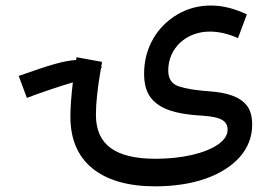

<svg xmlns="http://www.w3.org/2000/svg" viewBox="-20 -447 973 687"><path d="M345.2 -206.1 342.3 -208C343.3 -213.4 344.2 -219.2 345.2 -225.6L253.9 -242.2C253.4 -238.8 252.9 -235.8 252.4 -232.4C232.4 -231.4 207 -226.6 177.2 -218.3C147 -210 103.5 -195.3 46.9 -175.3L76.2 -96.7C95.2 -104 119.6 -112.8 149.4 -123C179.2 -133.3 210 -143.1 240.7 -152.3C234.9 -103.5 231.9 -62.5 231.9 -29.3C231.9 51.3 258.3 112.8 311 155.8C363.8 198.2 438.5 219.7 535.2 219.7C603 219.7 663.1 210.4 715.3 192.4C819.3 155.3 882.3 87.4 882.3 -0.5C882.3 -30.3 876 -53.7 862.8 -69.8C836.9 -102.5 789.6 -115.7 731 -120.1C682.6 -123.5 646 -129.4 620.6 -137.7C594.7 -146 582 -165 582 -194.8C582 -275.9 647.5 -334 730.5 -334C763.2 -334 796.9 -326.2 831.5 -310.5L863.3 -395.5C818.8 -416.5 776.4 -427.2 734.9 -427.2C690.4 -427.2 650.4 -416.5 614.3 -395C542 -352.1 495.6 -275.9 495.6 -183.6C495.6 -146 503.9 -116.7 520.5 -96.2C553.2 -54.7 613.3 -39.6 688 -34.2C745.1 -30.3 794.4 -26.4 794.4 16.6C794.4 36.6 782.7 54.2 759.8 70.3C713.4 101.6 632.3 121.1 536.6 121.1C393.6 121.1 323.2 71.3 323.2 -36.1C323.2 -58.6 324.7 -82.5 327.6 -108.4C330.1 -133.8 335 -165.5 341.3 -203.6Z"/></svg>

Font: Estedad Medium
Style: Regular
Weight: 500
Designer: Amin Abedi
Version: Version 7.3